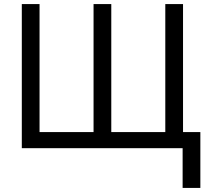

<svg xmlns="http://www.w3.org/2000/svg" viewBox="-20 -727 1022 942"><path d="M876 195V0H87V-707H174V-79H439V-707H526V-79H791V-707H878V-79H963V195Z"/></svg>

Font: Onest
Style: Regular
Weight: 400
Designer: Dmitri Voloshin, Andrey Kudryavtsev
Foundry: Dmitri Voloshin, Andrey Kudryavtsev
Version: Version 1.000;gftools[0.9.33]